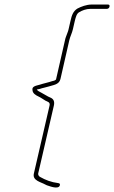

<svg xmlns="http://www.w3.org/2000/svg" viewBox="-20 -707 502 845"><path d="M301 -579 309 -614C313 -630 317 -647 328 -653C341 -661 359 -668 378 -668H450C456 -668 461 -672 462 -678C463 -684 461 -687 455 -687H383C361 -687 337 -678 320 -669C302 -657 296 -641 290 -614L282 -579C281 -574 279 -568 277 -563L271 -547C269 -542 267 -536 266 -530L227 -359C226 -353 215 -351 210 -350C193 -344 172 -340 154 -334C141 -330 119 -328 123 -310C124 -296 137 -288 150 -282C161 -277 171 -269 180 -264C189 -259 202 -258 198 -242L129 57C122 88 160 94 179 105C185 107 183 108 191 110C200 113 236 127 243 110C245 104 244 100 237 99C205 95 180 85 157 72C152 70 147 63 148 57L217 -242C221 -260 216 -270 205 -276L192 -282L162 -299C155 -303 145 -307 142 -313C147 -314 152 -315 156 -316C167 -320 181 -322 193 -326C214 -333 240 -334 246 -359L285 -530C289 -547 297 -561 301 -579Z"/></svg>

Font: Electronic
Style: ExThnIt
Weight: 100
Version: Version 1.011